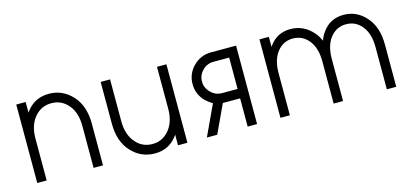

<svg xmlns="http://www.w3.org/2000/svg" viewBox="-51 -841 2524 1182"><g transform="rotate(-15 1211.0 -250.0)"><path d="M494 0V-268Q494 -323 479 -367.5Q464 -412 434 -445Q373 -512 285 -512Q198 -512 145 -446Q143 -443 140 -439.5Q137 -436 135 -432V-500H75V0H135V-268Q135 -351 178 -402Q220 -452 285 -452Q350 -452 392 -402Q434 -353 434 -268V0Z M613 -500V-232Q613 -177 628 -132.5Q643 -88 673 -55Q734 12 823 12Q910 12 962 -54Q964 -57 967 -60.5Q970 -64 972 -68V0H1032V-500H972V-232Q972 -149 929 -98Q887 -48 823 -48Q758 -48 716 -98Q673 -149 673 -232V-500Z M1247 -195 1156 0H1222L1306 -180Q1308 -180 1311 -180Q1314 -180 1316 -180H1416V0H1476V-500H1316Q1250 -500 1203 -453Q1156 -406 1156 -340Q1156 -274 1203 -227Q1214 -217 1224.5 -209Q1235 -201 1247 -195ZM1416 -440V-240H1316Q1276 -240 1246 -270Q1216 -300 1216 -340Q1216 -381 1246 -411Q1275 -440 1316 -440Z M2363 0V-268Q2363 -324 2349 -368Q2335 -412 2306 -445Q2248 -512 2163 -512Q2079 -512 2030 -446Q2021 -434 2013.5 -420.5Q2006 -407 2001 -391Q1994 -406 1986 -419.5Q1978 -433 1967 -445Q1909 -512 1824 -512Q1741 -512 1692 -446Q1691 -444 1689 -441.5Q1687 -439 1685 -437V-500H1625V0H1685V-268Q1685 -354 1724 -403Q1763 -452 1824 -452Q1886 -452 1925 -403Q1964 -354 1964 -268V0H2024V-268Q2024 -354 2063 -403Q2102 -452 2163 -452Q2225 -452 2264 -403Q2303 -354 2303 -268V0Z"/></g></svg>

Font: Unageo
Style: Light
Weight: 300
Designer: Richard Sepsi
Foundry: Richard Sepsi
Version: Version 2.000